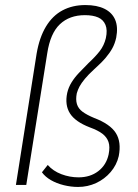

<svg xmlns="http://www.w3.org/2000/svg" viewBox="-20 -732 548 760"><path d="M289 8Q261 8 232.5 1Q204 -6 181.5 -19Q159 -32 146 -50L169 -79Q190 -55 223 -42.5Q256 -30 291 -30Q337 -30 369 -54.5Q401 -79 410 -121Q416 -151 409.5 -170Q403 -189 385.5 -202.5Q368 -216 335 -228Q278 -250 257 -283Q236 -316 246 -364Q251 -386 263 -405.5Q275 -425 292.5 -443.5Q310 -462 330 -482Q358 -508 375 -530Q392 -552 399 -581Q406 -613 397.5 -633.5Q389 -654 368.5 -663Q348 -672 316 -672Q255 -672 217 -636Q179 -600 167 -521L84 0H43L125 -520Q136 -584 162 -627Q188 -670 227.5 -691Q267 -712 318 -712Q364 -712 394 -697Q424 -682 436 -653.5Q448 -625 440 -583Q435 -560 425 -541.5Q415 -523 398.5 -503.5Q382 -484 353 -458Q330 -437 316 -420Q302 -403 295 -390Q288 -377 284 -363Q279 -338 284.5 -320Q290 -302 307 -289.5Q324 -277 353 -265Q416 -241 438.5 -205.5Q461 -170 450 -114Q442 -79 418 -51Q394 -23 360.5 -7.5Q327 8 289 8Z"/></svg>

Font: Nunito Sans 10pt Condensed ExtraLight
Style: Italic
Weight: 250
Width: 3
Italic angle: -9°
Designer: Vernon Adams
Foundry: Vernon Adams
Version: Version 3.101;gftools[0.9.27]